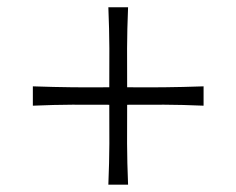

<svg xmlns="http://www.w3.org/2000/svg" viewBox="-20 -564 638 519"><path d="M68.8 -278.3V-330.6Q127 -328.6 175.5 -328.1Q224.1 -327.6 275.4 -328.1Q275.9 -382.8 275.6 -433.3Q275.4 -483.9 272.9 -544.4H326.2Q323.7 -483.9 323.5 -433.3Q323.2 -382.8 323.7 -328.1Q375 -327.6 423.8 -328.1Q472.7 -328.6 530.3 -330.6V-278.3Q472.7 -280.8 423.8 -281Q375 -281.2 323.7 -280.8Q323.2 -226.1 323.5 -176Q323.7 -126 326.2 -64.9H272.9Q275.4 -125.5 275.6 -175.8Q275.9 -226.1 275.4 -280.8Q224.1 -281.2 175.5 -281Q127 -280.8 68.8 -278.3Z"/></svg>

Font: Pinar-FD Light
Style: Regular
Weight: 300
Designer: Amin Abedi
Version: Version 2.000